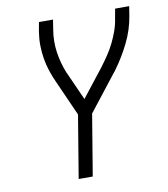

<svg xmlns="http://www.w3.org/2000/svg" viewBox="-82 -805 765 874"><g transform="rotate(-10 300.0 -367.5)"><path d="M211 0 259 -290 186 -454Q174 -480 164.5 -508.5Q155 -537 150 -567Q145 -597 144.5 -628Q144 -659 149 -691L157 -735H222L215 -691Q206 -637 213.5 -585.5Q221 -534 240 -488V-487Q241 -485 242.5 -482.5Q244 -480 245 -477L300 -354L401 -483Q419 -507 435.5 -531.5Q452 -556 465 -582.5Q478 -609 487.5 -636Q497 -663 501 -691L509 -735H574L567 -691Q557 -629 528 -570Q499 -511 460 -458Q458 -455 456 -452.5Q454 -450 452 -448L323 -283L276 0Z"/></g></svg>

Font: Iosevka Curly Light Extended
Style: Italic
Weight: 300
Width: 7
Italic angle: -9°
Monospace: yes
Designer: Belleve Invis
Foundry: Belleve Invis
Version: Version 11.1.0; ttfautohint (v1.8.3)